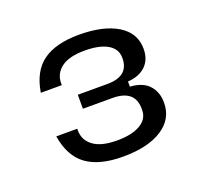

<svg xmlns="http://www.w3.org/2000/svg" viewBox="-71 -773 514 490"><g transform="rotate(-20 186.0 -528.5)"><path d="M187 -363Q123 -363 88 -388.5Q53 -414 44 -470H101V-465Q101 -439 122.5 -423Q144 -407 187 -407Q227 -407 250 -420.5Q273 -434 273 -458V-462Q273 -513 212 -513H132V-551H212Q271 -551 271 -600V-601Q271 -625 249 -638Q227 -651 187 -651Q144 -651 123 -635Q102 -619 102 -593V-588H45Q54 -644 89 -669Q124 -694 187 -694Q253 -694 291.5 -670.5Q330 -647 330 -604Q330 -575 312.5 -558Q295 -541 264 -539V-525Q298 -523 315 -504.5Q332 -486 332 -457Q332 -413 293.5 -388Q255 -363 187 -363Z"/></g></svg>

Font: Mozilla Headline ExtraLight
Style: Regular
Weight: 200
Designer: Studio DRAMA
Foundry: Studio DRAMA
Version: Version 1.000